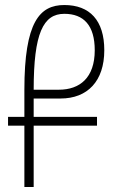

<svg xmlns="http://www.w3.org/2000/svg" viewBox="-20 -744 471 764"><path d="M77 0H114V-244H366V-279H114V-352H221C328 -352 395 -421 395 -544C395 -663 337 -724 236 -724C138 -724 77 -657 77 -387V-279H12V-244H77ZM114 -387C114 -612 152 -689 236 -689C313 -689 357 -643 357 -544C357 -435 298 -387 214 -387Z"/></svg>

Font: Noto Sans Armenian ExtraCondensed ExtraLight
Style: Regular
Weight: 200
Width: 2
Designer: Monotype Design Team
Foundry: Monotype Imaging Inc.
Version: Version 2.008